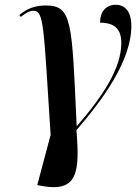

<svg xmlns="http://www.w3.org/2000/svg" viewBox="-20 -564 577 804"><path d="M157 215C304 241 315 159 300 -19C405 -140 530 -307 530 -455C530 -517 503 -544 464 -544C423 -544 399 -514 399 -469C459 -469 488 -443 488 -384C488 -279 412 -163 303 -37H301C281 -473 283 -541 172 -541C135 -541 96 -532 61 -501L67 -493C90 -512 106 -519 119 -519C164 -519 162 -466 192 1L136 211Z"/></svg>

Font: Noto Serif Display SemiCondensed SemiBold
Style: Italic
Weight: 600
Width: 4
Italic angle: -12°
Designer: Monotype Design Team
Foundry: Monotype Imaging Inc.
Version: Version 2.009